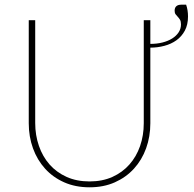

<svg xmlns="http://www.w3.org/2000/svg" viewBox="-20 -789 826 818"><path d="M773 -769Q777 -757.5 779 -744.8Q781 -732 781 -719Q781 -683.5 767.5 -658.5Q754 -633.5 731.8 -617.5Q709.5 -601.5 680.5 -593.8Q651.5 -586 620.5 -586V-264Q620.5 -207 602.5 -157.2Q584.5 -107.5 550.8 -70.5Q517 -33.5 469.2 -12.2Q421.5 9 361.5 9Q301.5 9 253.5 -12.2Q205.5 -33.5 172 -70.5Q138.5 -107.5 120.5 -157.2Q102.5 -207 102.5 -264V-703H130V-265Q130 -213 145.8 -167.5Q161.5 -122 191.2 -88.2Q221 -54.5 264 -35.2Q307 -16 361.5 -16Q416 -16 458.8 -35.2Q501.5 -54.5 531.2 -88Q561 -121.5 576.8 -166.8Q592.5 -212 592.5 -264V-703H620.5V-602Q648.5 -602 672.2 -608Q696 -614 713.5 -625Q731 -636 741 -651.2Q751 -666.5 751 -685Q751 -698 746.8 -705Q742.5 -712 737.5 -717.2Q732.5 -722.5 728.2 -728Q724 -733.5 724 -743.5Q724 -756 731.2 -762.5Q738.5 -769 751.5 -769Z"/></svg>

Font: Lato 2
Style: Regular
Weight: 200
Designer: Lukasz Dziedzic with Adam Twardoch and Botio Nikoltchev
Foundry: tyPoland Lukasz Dziedzic
Version: Version 2.015; 2015-08-06; http://www.latofonts.com/